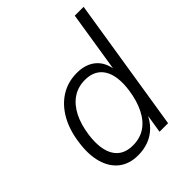

<svg xmlns="http://www.w3.org/2000/svg" viewBox="-199 -825 953 953"><g transform="rotate(-45 277.5 -348.5)"><path d="M218 8Q157 8 117 -23Q77 -54 60.5 -111Q44 -168 55 -245Q65 -322 97 -378.5Q129 -435 178.5 -466Q228 -497 292 -497Q351 -497 389 -466.5Q427 -436 436 -377H433L485 -705H547L435 0H375L393 -112H398Q381 -72 354 -45Q327 -18 292.5 -5Q258 8 218 8ZM234 -45Q284 -45 320.5 -69.5Q357 -94 380.5 -141Q404 -188 413 -251Q426 -344 395 -394Q364 -444 295 -444Q246 -444 209 -419Q172 -394 148.5 -348Q125 -302 116 -237Q104 -145 134.5 -95Q165 -45 234 -45Z"/></g></svg>

Font: Nunito Sans 10pt SemiCondensed Light
Style: Italic
Weight: 300
Width: 4
Italic angle: -9°
Designer: Vernon Adams
Foundry: Vernon Adams
Version: Version 3.101;gftools[0.9.27]